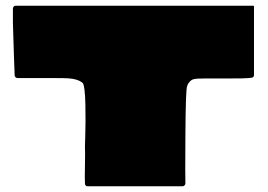

<svg xmlns="http://www.w3.org/2000/svg" viewBox="-20 -649 934 669"><path d="M865 -627Q865 -391 865 -388Q865 -379 856 -378Q835 -375 757.5 -375.5Q680 -376 669 -375Q652 -374 646 -369Q636 -361 632 -349Q627 -337 626 -178.5Q625 -20 626 -10Q626 -6 623 -3Q620 0 616 0H286Q276 0 276 -10Q275 -27 276 -72.5Q277 -118 276 -140Q276 -146 277 -172Q278 -198 278 -226Q278 -254 277.5 -284Q277 -314 274.5 -335Q272 -356 268 -360Q251 -374 219 -376Q213 -377 155 -377H41Q37 -377 34 -380Q31 -383 31 -387Q31 -387 30.5 -402.5Q30 -418 29 -441Q28 -464 27.5 -488.5Q27 -513 26 -535.5Q25 -558 25 -569V-618V-619Q26 -629 35 -629H862Q865 -629 865 -627Z"/></svg>

Font: Cubao Free Wide
Style: Wide
Weight: 400
Designer: Aaron Amar
Version: Version 001.001